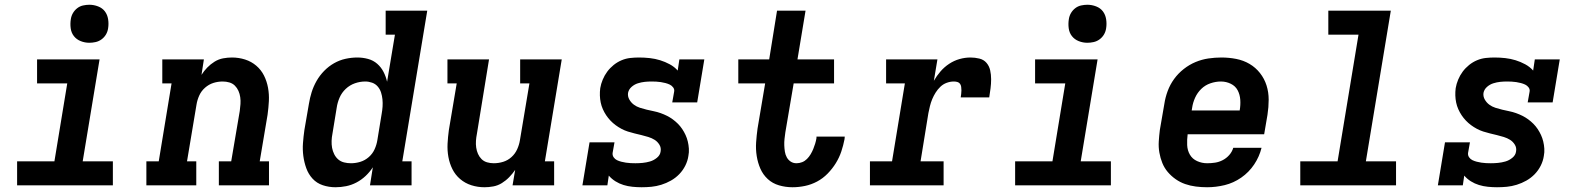

<svg xmlns="http://www.w3.org/2000/svg" viewBox="-20 -780 6640 808"><path d="M52 0V-101H209L263 -429H136V-530H399L328 -101H455V0ZM356 -600Q337 -600 319.5 -607Q302 -614 291 -628Q280 -642 277.5 -661Q275 -680 278 -699Q280 -713 287 -725Q294 -737 305 -745.5Q316 -754 329.5 -757Q343 -760 356 -760Q375 -760 393 -753Q411 -746 421.5 -732Q432 -718 435 -699Q438 -680 435 -661Q433 -647 426 -635Q419 -623 407.5 -614.5Q396 -606 382.5 -603Q369 -600 356 -600Z M596 0V-101H648L702 -429H663V-530H838L828 -465Q838 -481 852 -495.5Q866 -510 883 -520.5Q900 -531 919 -534.5Q938 -538 956 -538Q985 -538 1011.5 -529.5Q1038 -521 1058.5 -503.5Q1079 -486 1091 -462Q1103 -438 1108 -410.5Q1113 -383 1111.5 -354.5Q1110 -326 1106 -297L1073 -101H1112V0H901V-101H953L989 -313Q991 -328 992 -342.5Q993 -357 991 -371Q989 -385 983.5 -397.5Q978 -410 968.5 -419.5Q959 -429 945.5 -433Q932 -437 917 -437Q897 -437 878 -431Q859 -425 843 -411Q827 -397 818.5 -378Q810 -359 807 -340L767 -101H806V0Z M1392 8Q1364 8 1338.5 -0.5Q1313 -9 1295.5 -28Q1278 -47 1269 -72Q1260 -97 1256.5 -123.5Q1253 -150 1255 -177.5Q1257 -205 1261 -233L1280 -343Q1284 -368 1291.5 -392Q1299 -416 1312 -439Q1325 -462 1344 -481.5Q1363 -501 1386 -514Q1409 -527 1434 -532.5Q1459 -538 1484 -538Q1507 -538 1529 -532Q1551 -526 1567.5 -511.5Q1584 -497 1594 -477.5Q1604 -458 1609 -436L1642 -634H1603V-735H1778L1673 -101H1712V0H1537L1549 -76Q1536 -56 1518.5 -39.5Q1501 -23 1480 -12Q1459 -1 1436.5 3.5Q1414 8 1392 8ZM1457 -93Q1477 -93 1496.5 -99Q1516 -105 1532 -119Q1548 -133 1556.5 -152Q1565 -171 1568 -190L1586 -300Q1589 -316 1590 -331.5Q1591 -347 1589.5 -362Q1588 -377 1583.5 -391Q1579 -405 1569.5 -416Q1560 -427 1546 -432Q1532 -437 1517 -437Q1495 -437 1473.5 -429.5Q1452 -422 1435 -406Q1418 -390 1409 -369Q1400 -348 1397 -327L1379 -217Q1376 -202 1375.5 -187Q1375 -172 1377.5 -158Q1380 -144 1386.5 -131Q1393 -118 1403.5 -109Q1414 -100 1428 -96.5Q1442 -93 1457 -93Z M2019 8Q1990 8 1963.5 -0.5Q1937 -9 1916.5 -26.5Q1896 -44 1884 -68Q1872 -92 1867 -119.5Q1862 -147 1863.5 -175.5Q1865 -204 1869 -233L1902 -429H1863V-530H2038L1987 -217Q1984 -202 1983 -187.5Q1982 -173 1984 -159Q1986 -145 1991.5 -132.5Q1997 -120 2006.5 -110.5Q2016 -101 2029.5 -97Q2043 -93 2058 -93Q2078 -93 2097.5 -99Q2117 -105 2132.5 -119Q2148 -133 2156.5 -152Q2165 -171 2168 -190L2208 -429H2169V-530H2344L2273 -101H2312V0H2137L2148 -65Q2137 -49 2123 -34.5Q2109 -20 2092 -9.5Q2075 1 2056 4.5Q2037 8 2019 8Z M2680 8Q2661 8 2641.5 6Q2622 4 2604 -1.5Q2586 -7 2570 -17Q2554 -27 2542 -41L2536 0H2431L2461 -181H2566L2558 -136Q2557 -126 2562.5 -118Q2568 -110 2576.5 -106Q2585 -102 2594.5 -99.5Q2604 -97 2614 -95.5Q2624 -94 2634 -93.5Q2644 -93 2654 -93Q2669 -93 2684.5 -94.5Q2700 -96 2715.5 -100.5Q2731 -105 2744.5 -116Q2758 -127 2760 -142Q2763 -158 2755 -171Q2747 -184 2735 -191.5Q2723 -199 2708.5 -203.5Q2694 -208 2679.5 -211.5Q2665 -215 2650.5 -218.5Q2636 -222 2622 -226.5Q2608 -231 2595 -238Q2582 -245 2570.5 -253.5Q2559 -262 2549 -272.5Q2539 -283 2531 -295Q2523 -307 2517 -320.5Q2511 -334 2508 -348.5Q2505 -363 2504.5 -378Q2504 -393 2506 -409Q2509 -427 2516.5 -445Q2524 -463 2535.5 -478.5Q2547 -494 2562.5 -506.5Q2578 -519 2596 -526.5Q2614 -534 2632.5 -536Q2651 -538 2669 -538Q2692 -538 2714.5 -535.5Q2737 -533 2758 -526.5Q2779 -520 2798.5 -509.5Q2818 -499 2832 -483L2839 -530H2944L2914 -349H2809L2817 -394Q2819 -404 2813 -412Q2807 -420 2798.5 -424Q2790 -428 2780.5 -430.5Q2771 -433 2761 -434.5Q2751 -436 2741.5 -436.5Q2732 -437 2722 -437Q2707 -437 2693 -435.5Q2679 -434 2664.5 -429.5Q2650 -425 2638 -414.5Q2626 -404 2623 -389Q2621 -374 2628.5 -361Q2636 -348 2647.5 -339.5Q2659 -331 2673 -326.5Q2687 -322 2701.5 -318.5Q2716 -315 2731 -312Q2746 -309 2760 -304Q2774 -299 2787 -292.5Q2800 -286 2811.5 -277.5Q2823 -269 2833 -259Q2843 -249 2851 -237Q2859 -225 2865 -212Q2871 -199 2874.5 -184.5Q2878 -170 2879 -154.5Q2880 -139 2877 -124Q2874 -103 2864 -83Q2854 -63 2838.5 -47Q2823 -31 2803.5 -20Q2784 -9 2763 -2.5Q2742 4 2721.5 6Q2701 8 2680 8Z M3315 8Q3286 8 3258.5 0Q3231 -8 3211 -26.5Q3191 -45 3180 -70Q3169 -95 3164.5 -123.5Q3160 -152 3162 -181Q3164 -210 3168 -239L3200 -429H3087V-530H3217L3250 -735H3370L3336 -530H3490V-429H3320L3285 -223Q3283 -209 3281.5 -195.5Q3280 -182 3280.5 -168.5Q3281 -155 3283 -142Q3285 -129 3291 -118Q3297 -107 3307.5 -100Q3318 -93 3332 -93Q3344 -93 3355.5 -97.5Q3367 -102 3376 -111Q3385 -120 3391.5 -131Q3398 -142 3402.5 -153Q3407 -164 3410.5 -175.5Q3414 -187 3416 -199Q3416 -201 3416 -202Q3416 -203 3416 -205H3535Q3535 -202 3534.5 -199.5Q3534 -197 3534 -194Q3529 -168 3520.5 -142.5Q3512 -117 3497.5 -93.5Q3483 -70 3463 -49.5Q3443 -29 3418.5 -16Q3394 -3 3367.5 2.5Q3341 8 3315 8Z M3641 0V-101H3734L3788 -429H3709V-530H3925L3910 -440Q3922 -461 3938 -479.5Q3954 -498 3974.5 -511.5Q3995 -525 4018 -531.5Q4041 -538 4064 -538Q4083 -538 4101.5 -533.5Q4120 -529 4131.5 -515.5Q4143 -502 4147 -484Q4151 -466 4151 -446.5Q4151 -427 4148.5 -408Q4146 -389 4143 -370H4023Q4024 -377 4025 -384.5Q4026 -392 4026 -399.5Q4026 -407 4025 -414.5Q4024 -422 4020 -427.5Q4016 -433 4009 -435Q4002 -437 3994 -437Q3979 -437 3964 -431.5Q3949 -426 3937.5 -415Q3926 -404 3917.5 -390.5Q3909 -377 3903 -362.5Q3897 -348 3893.5 -333.5Q3890 -319 3887 -304L3854 -101H3951V0Z M4252 0V-101H4409L4463 -429H4336V-530H4599L4528 -101H4655V0ZM4556 -600Q4537 -600 4519.5 -607Q4502 -614 4491 -628Q4480 -642 4477.5 -661Q4475 -680 4478 -699Q4480 -713 4487 -725Q4494 -737 4505 -745.5Q4516 -754 4529.5 -757Q4543 -760 4556 -760Q4575 -760 4593 -753Q4611 -746 4621.5 -732Q4632 -718 4635 -699Q4638 -680 4635 -661Q4633 -647 4626 -635Q4619 -623 4607.5 -614.5Q4596 -606 4582.5 -603Q4569 -600 4556 -600Z M5060 8Q5036 8 5012.5 5Q4989 2 4967.5 -5.5Q4946 -13 4927.5 -26Q4909 -39 4894.5 -56Q4880 -73 4871.5 -94Q4863 -115 4859 -138Q4855 -161 4856.5 -185Q4858 -209 4861 -233L4880 -343Q4884 -370 4894 -397Q4904 -424 4921 -447.5Q4938 -471 4961.5 -489.5Q4985 -508 5011.5 -519Q5038 -530 5065.5 -534Q5093 -538 5120 -538Q5152 -538 5182.5 -532Q5213 -526 5238.5 -511Q5264 -496 5282.5 -472.5Q5301 -449 5310 -420.5Q5319 -392 5319 -360.5Q5319 -329 5314 -297L5300 -215H4978Q4975 -192 4976 -169.5Q4977 -147 4987.5 -129Q4998 -111 5018 -102Q5038 -93 5060 -93Q5077 -93 5093.5 -95.5Q5110 -98 5125.5 -106Q5141 -114 5153 -127.5Q5165 -141 5170 -158H5289Q5280 -121 5258 -88Q5236 -55 5203.5 -32.5Q5171 -10 5134 -1Q5097 8 5060 8ZM4995 -315H5197Q5201 -338 5199.5 -360Q5198 -382 5188.5 -400Q5179 -418 5159.5 -427.5Q5140 -437 5118 -437Q5096 -437 5074 -429.5Q5052 -422 5035.5 -406Q5019 -390 5009.5 -369Q5000 -348 4997 -327Z M5452 0V-101H5609L5697 -634H5570V-735H5833L5728 -101H5855V0Z M6280 8Q6261 8 6241.5 6Q6222 4 6204 -1.5Q6186 -7 6170 -17Q6154 -27 6142 -41L6136 0H6031L6061 -181H6166L6158 -136Q6157 -126 6162.5 -118Q6168 -110 6176.5 -106Q6185 -102 6194.5 -99.5Q6204 -97 6214 -95.5Q6224 -94 6234 -93.5Q6244 -93 6254 -93Q6269 -93 6284.5 -94.5Q6300 -96 6315.5 -100.5Q6331 -105 6344.5 -116Q6358 -127 6360 -142Q6363 -158 6355 -171Q6347 -184 6335 -191.5Q6323 -199 6308.5 -203.5Q6294 -208 6279.5 -211.5Q6265 -215 6250.5 -218.5Q6236 -222 6222 -226.5Q6208 -231 6195 -238Q6182 -245 6170.5 -253.5Q6159 -262 6149 -272.5Q6139 -283 6131 -295Q6123 -307 6117 -320.5Q6111 -334 6108 -348.5Q6105 -363 6104.5 -378Q6104 -393 6106 -409Q6109 -427 6116.5 -445Q6124 -463 6135.5 -478.5Q6147 -494 6162.5 -506.5Q6178 -519 6196 -526.5Q6214 -534 6232.5 -536Q6251 -538 6269 -538Q6292 -538 6314.5 -535.5Q6337 -533 6358 -526.5Q6379 -520 6398.5 -509.5Q6418 -499 6432 -483L6439 -530H6544L6514 -349H6409L6417 -394Q6419 -404 6413 -412Q6407 -420 6398.5 -424Q6390 -428 6380.5 -430.5Q6371 -433 6361 -434.5Q6351 -436 6341.5 -436.5Q6332 -437 6322 -437Q6307 -437 6293 -435.5Q6279 -434 6264.5 -429.5Q6250 -425 6238 -414.5Q6226 -404 6223 -389Q6221 -374 6228.5 -361Q6236 -348 6247.5 -339.5Q6259 -331 6273 -326.5Q6287 -322 6301.5 -318.5Q6316 -315 6331 -312Q6346 -309 6360 -304Q6374 -299 6387 -292.5Q6400 -286 6411.5 -277.5Q6423 -269 6433 -259Q6443 -249 6451 -237Q6459 -225 6465 -212Q6471 -199 6474.5 -184.5Q6478 -170 6479 -154.5Q6480 -139 6477 -124Q6474 -103 6464 -83Q6454 -63 6438.5 -47Q6423 -31 6403.5 -20Q6384 -9 6363 -2.5Q6342 4 6321.5 6Q6301 8 6280 8Z"/></svg>

Font: Iosevka Slab Extended Oblique
Style: Bold
Weight: 700
Width: 7
Italic angle: -9°
Monospace: yes
Designer: Belleve Invis
Foundry: Belleve Invis
Version: Version 11.1.1; ttfautohint (v1.8.3)